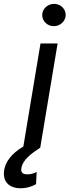

<svg xmlns="http://www.w3.org/2000/svg" viewBox="-92 -773 363 1005"><path d="M16.3 212.4C50.8 212.4 79.2 201 96.6 191.1L100.1 127.1C88.8 132.8 72.1 139.6 51.1 139.6C23.4 139.6 16 126.8 20.2 105.5C27.3 63.6 71.7 30.5 118.6 0L209.5 -545.5H120L30.2 -6C-33.4 31.2 -63.9 75.6 -70.3 118.6C-79.2 179.7 -42.3 212.4 16.3 212.4ZM128.9 -694.6C128.6 -662.3 155.9 -636 189.6 -636C223.4 -636 251.4 -662.3 251.8 -694.6C252.1 -726.6 224.8 -752.8 191.1 -752.8C157.3 -752.8 129.3 -726.6 128.9 -694.6Z"/></svg>

Font: Margiela Sans Text
Style: Italic
Weight: 400
Italic angle: -9.39999°
Designer: Stefan Endress, Andreas Faust
Version: Version 1.100;FEAKit 1.0